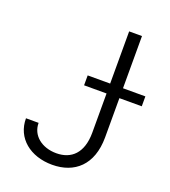

<svg xmlns="http://www.w3.org/2000/svg" viewBox="-135 -825 824 933"><g transform="rotate(20 277.0 -358.5)"><path d="M372.2 -727.3V-457.4H256V-406.2H372.2V-202.8C371.8 -97.3 318.5 -49.7 241.5 -49.7C166.5 -49.7 110.4 -94.1 110.8 -159.1H45.5C45.1 -56.5 128.6 9.9 241.5 9.9C356.9 9.9 438.2 -60.4 438.6 -202.8V-406.2H554.3V-457.4H438.6V-727.3Z"/></g></svg>

Font: Karasuma Gothic
Style: Light
Weight: 300
Designer: Rasmus Andersson / Ryoko Nishizuka
Foundry: rsms
Version: Version 1.00